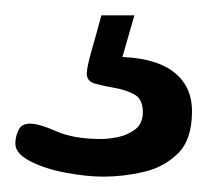

<svg xmlns="http://www.w3.org/2000/svg" viewBox="-20 -20 270 250"><path d="M115 210Q93 210 66 205Q39 200 19.5 190Q0 180 0 167Q0 158 4 149.5Q8 141 19 141Q31 141 53.5 151Q76 161 112 161Q121 161 133.5 158.5Q146 156 156 148.5Q166 141 166 126Q166 109 155 103Q144 97 129.5 94.5Q115 92 104 89Q93 86 93 76Q93 72 94.5 64.5Q96 57 100.5 41.5Q105 26 112 0H155L138 59L129 54Q179 54 204.5 72.5Q230 91 230 125Q230 162 211.5 180Q193 198 166.5 204Q140 210 115 210Z"/></svg>

Font: Asap
Style: Regular
Weight: 400
Designer: Pablo Cosgaya
Foundry: Omnibus-Type
Version: Version 3.001